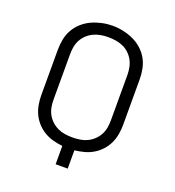

<svg xmlns="http://www.w3.org/2000/svg" viewBox="-135 -852 870 957"><g transform="rotate(20 300.0 -373.0)"><path d="M268 0V-97Q242 -100 217.5 -106.5Q193 -113 171 -126Q149 -139 131.5 -158Q114 -177 103 -200Q92 -223 87.5 -248.5Q83 -274 83 -299V-540Q83 -568 88.5 -596Q94 -624 108 -648.5Q122 -673 143.5 -692Q165 -711 190.5 -722.5Q216 -734 244 -740Q272 -746 300 -746Q328 -746 356 -740Q384 -734 409.5 -722.5Q435 -711 456.5 -692Q478 -673 492 -648.5Q506 -624 511.5 -596Q517 -568 517 -540V-299Q517 -274 512.5 -248.5Q508 -223 497 -200Q486 -177 468.5 -158Q451 -139 429 -126Q407 -113 382.5 -106.5Q358 -100 332 -97V0ZM300 -154Q320 -154 340 -157Q360 -160 378 -168.5Q396 -177 411 -191Q426 -205 435.5 -222.5Q445 -240 448.5 -259.5Q452 -279 452 -299V-540Q452 -560 448 -580Q444 -600 434.5 -617.5Q425 -635 410 -649Q395 -663 376.5 -671Q358 -679 338 -682Q318 -685 298 -685Q278 -685 258.5 -681.5Q239 -678 221 -669.5Q203 -661 188.5 -647.5Q174 -634 164.5 -616.5Q155 -599 151.5 -579.5Q148 -560 148 -540V-299Q148 -279 151.5 -259.5Q155 -240 164.5 -222.5Q174 -205 189 -191Q204 -177 222 -168.5Q240 -160 260 -157Q280 -154 300 -154Z"/></g></svg>

Font: Iosevka Custom Light Extended
Style: Regular
Weight: 300
Width: 7
Monospace: yes
Designer: Belleve Invis
Foundry: Belleve Invis
Version: Version 11.2.4; ttfautohint (v1.8.4)